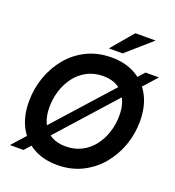

<svg xmlns="http://www.w3.org/2000/svg" viewBox="-160 -1027 1068 1169"><g transform="rotate(20 374.0 -442.5)"><path d="M342 16Q252 16 186 -21.5Q120 -59 84.5 -127.5Q49 -196 49 -290Q49 -372 75.5 -447.5Q102 -523 151.5 -583Q201 -643 272 -678Q343 -713 432 -713Q522 -713 588 -675.5Q654 -638 690 -569.5Q726 -501 726 -406Q726 -324 699 -248.5Q672 -173 622 -113.5Q572 -54 501 -19Q430 16 342 16ZM351 -108Q409 -108 454.5 -131.5Q500 -155 531.5 -196Q563 -237 579.5 -288.5Q596 -340 596 -397Q596 -485 551 -537Q506 -589 423 -589Q364 -589 318 -564.5Q272 -540 241 -498.5Q210 -457 194 -405.5Q178 -354 178 -299Q178 -240 198 -197Q218 -154 256.5 -131Q295 -108 351 -108ZM31 0 656 -697H743L119 0ZM396 -759 516 -901H647L485 -759Z"/></g></svg>

Font: Hanken Grotesk
Style: Bold Italic
Weight: 700
Italic angle: -8°
Designer: Alfredo Marco Pradil
Foundry: Hanken Design Co.
Version: Version 3.013